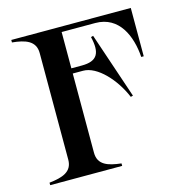

<svg xmlns="http://www.w3.org/2000/svg" viewBox="-104 -797 862 894"><g transform="rotate(-15 327.0 -350.0)"><path d="M605 -700H29V-688C92 -682 141 -666 141 -607V-93C141 -34 92 -19 29 -12V0H376V-12C313 -19 265 -34 265 -93V-475H315C383 -475 460 -391 498 -300L509 -303L402 -620L391 -617C410 -537 392 -500 315 -500H265V-675H427C542 -675 586 -569 593 -467H605Z"/></g></svg>

Font: Sprat Medium
Style: Regular
Weight: 500
Designer: Ethan Nakache
Foundry: Collletttivo
Version: Version 2.000;Glyphs 3.2 (3217)